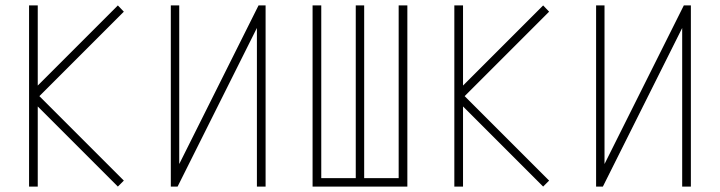

<svg xmlns="http://www.w3.org/2000/svg" viewBox="-20 -687 2650 707"><path d="M125 -333 436 -22 414 0 119 -295V0H87V-667H119V-372L414 -667L436 -644Z M640 -667V-83L932 -667H958V0H926V-584L634 0H609V-667Z M1480 0H1131V-667H1163V-31H1290V-667H1321V-31H1448V-667H1480Z M1691 -333 2002 -22 1980 0 1685 -295V0H1653V-667H1685V-372L1980 -667L2002 -644Z M2206 -667V-83L2498 -667H2524V0H2492V-584L2200 0H2175V-667Z"/></svg>

Font: Zector
Style: Regular
Weight: 400
Designer: GGBot
Version: 0.72